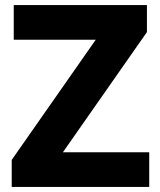

<svg xmlns="http://www.w3.org/2000/svg" viewBox="-20 -734 630 754"><path d="M26 0V-106L356 -578H34V-714H557V-608L227 -136H566V0Z"/></svg>

Font: Noto Sans UI ExtraBold
Style: Regular
Weight: 800
Designer: Monotype Design Team
Foundry: Monotype Imaging Inc.
Version: Version 1.001